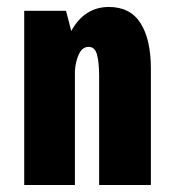

<svg xmlns="http://www.w3.org/2000/svg" viewBox="-20 -531 490 551"><path d="M49.5 0V-500H169.5L184.5 -442Q222.5 -511 292.5 -511Q354 -511 383.5 -464.2Q413 -417.5 413 -334V0H264.5V-313.5Q264.5 -351 258.5 -373.8Q252.5 -396.5 234.5 -396.5Q216.5 -396.5 206.8 -376.2Q197 -356 195 -328V0Z"/></svg>

Font: League Mono Condensed
Style: Bold
Weight: 700
Width: 1
Designer: Tyler Finck
Foundry: The League of Moveable Type / Tyler Finck
Version: Version 2.210